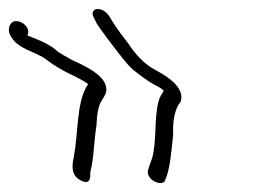

<svg xmlns="http://www.w3.org/2000/svg" viewBox="-164 -454 569 428"><path d="M-128 -407C-142 -407 -148 -390 -142 -377C-126 -343 -84 -340 -59 -320C-47 -310 -21 -295 -8 -289C1 -285 23 -274 32 -267C32 -264 29 -262 28 -259C7 -222 10 -156 1 -107C-2 -91 -10 -62 20 -50C37 -43 38 -59 37 -68L41 -88C45 -110 47 -151 51 -174C52 -195 54 -218 64 -232C70 -241 74 -249 73 -256C72 -287 21 -309 -3 -320C-13 -326 -32 -335 -41 -344C-60 -359 -81 -366 -103 -375C-95 -391 -113 -407 -128 -407ZM166 -75C162 -62 177 -46 194 -46C199 -46 203 -48 204 -52C216 -79 218 -119 222 -154C221 -181 224 -203 234 -221C240 -227 241 -234 240 -242C236 -269 199 -289 179 -300C158 -311 136 -335 122 -357C112 -370 98 -388 88 -404L79 -419C73 -427 64 -434 54 -434C44 -434 39 -425 45 -415L52 -401C59 -390 67 -380 74 -370C91 -348 106 -327 123 -308C135 -295 153 -283 167 -273C180 -264 190 -262 201 -252C198 -245 193 -241 190 -230C179 -193 186 -139 175 -101C171 -90 169 -85 166 -75Z"/></svg>

Font: Stray Cat
Style: OpSuObl
Weight: 400
Version: Version 1.0